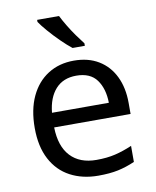

<svg xmlns="http://www.w3.org/2000/svg" viewBox="-86 -832 737 908"><g transform="rotate(-10 282.0 -378.0)"><path d="M292 -546Q361 -546 410.5 -516Q460 -486 486.5 -431.5Q513 -377 513 -304V-251H146Q148 -160 192.5 -112.5Q237 -65 317 -65Q368 -65 407.5 -74.5Q447 -84 489 -102V-25Q448 -7 408 1.5Q368 10 313 10Q237 10 178.5 -21Q120 -52 87.5 -113.5Q55 -175 55 -264Q55 -352 84.5 -415Q114 -478 167.5 -512Q221 -546 292 -546ZM291 -474Q228 -474 191.5 -433.5Q155 -393 148 -321H421Q420 -389 389 -431.5Q358 -474 291 -474ZM260 -766Q271 -744 287.5 -716.5Q304 -689 322.5 -663Q341 -637 356 -618V-606H297Q274 -624 245 -652.5Q216 -681 191.5 -709.5Q167 -738 155 -756V-766Z"/></g></svg>

Font: Noto Sans Meroitic
Style: Regular
Weight: 400
Designer: Monotype Design Team
Foundry: Monotype Imaging Inc.
Version: Version 2.002; ttfautohint (v1.8.4.7-5d5b)